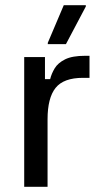

<svg xmlns="http://www.w3.org/2000/svg" viewBox="-20 -720 390 740"><path d="M163.3 0H73.3V-500H153.3V-415H173.3Q178.3 -435.8 190.8 -456.7Q203.3 -477.5 230.8 -491.2Q258.3 -505 308.3 -505H325V-420H300Q225 -420 194.2 -381.2Q163.3 -342.5 163.3 -260ZM234.2 -550H164.2V-555L225.8 -700H310.8V-695Z"/></svg>

Font: Familjen Grotesk Variable
Style: Regular
Weight: 400
Designer: Anders Wikstroem, Jonas Baeckman, Matilda Gysing, Kristian Moeller
Foundry: Familjen STHLM AB
Version: Version 2.000